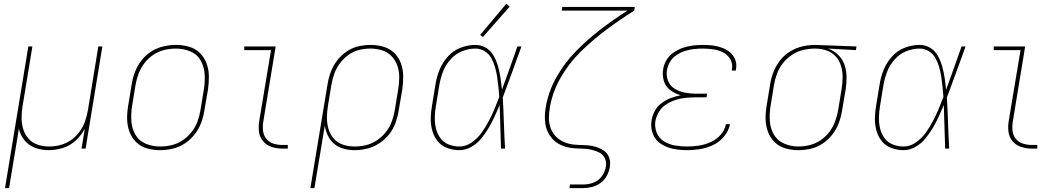

<svg xmlns="http://www.w3.org/2000/svg" viewBox="-20 -771 5512 996"><path d="M6 205H27L78 -103Q86 -69 107.5 -42.5Q129 -16 162.5 -4Q196 8 233 8Q269 8 306 -3.5Q343 -15 372.5 -42Q402 -69 420 -104L403 0H424L511 -530H490L436 -199Q431 -170 421 -141.5Q411 -113 392.5 -87.5Q374 -62 348 -44Q322 -26 292.5 -18.5Q263 -11 234 -11Q204 -11 175.5 -20.5Q147 -30 128 -51.5Q109 -73 100.5 -101Q92 -129 92 -159.5Q92 -190 97 -220L148 -530H127Z M809 8H810Q842 8 875 0.5Q908 -7 937.5 -26Q967 -45 989 -73Q1011 -101 1023 -132.5Q1035 -164 1040 -197L1059 -307Q1064 -342 1063.5 -376.5Q1063 -411 1051.5 -442Q1040 -473 1017 -496Q994 -519 961 -528.5Q928 -538 894 -538H893Q861 -538 828 -530.5Q795 -523 765 -504Q735 -485 713.5 -457Q692 -429 680 -397.5Q668 -366 663 -333L645 -223Q639 -189 639.5 -154Q640 -119 651.5 -88Q663 -57 686 -34Q709 -11 742 -1.5Q775 8 809 8ZM810 -11Q771 -11 736 -25.5Q701 -40 682.5 -72Q664 -104 661.5 -142.5Q659 -181 665 -220L683 -330Q688 -360 699 -389Q710 -418 729.5 -443.5Q749 -469 776 -487Q803 -505 833 -512Q863 -519 893 -519Q932 -519 967 -504.5Q1002 -490 1020.5 -458Q1039 -426 1041.5 -387.5Q1044 -349 1038 -310L1020 -200Q1015 -170 1004.5 -141Q994 -112 974 -86.5Q954 -61 927 -43Q900 -25 870 -18Q840 -11 810 -11Z M1446 0H1473V-19H1446Q1421 -19 1398.5 -26Q1376 -33 1361.5 -51Q1347 -69 1344.5 -93Q1342 -117 1346 -141L1410 -530H1247V-511H1386L1325 -145Q1320 -116 1323.5 -87.5Q1327 -59 1345 -38Q1363 -17 1390 -8.5Q1417 0 1446 0Z M1590 205H1611L1665 -120Q1669 -92 1681 -67Q1693 -42 1714 -24.5Q1735 -7 1762.5 0.5Q1790 8 1819 8Q1852 8 1884.5 0Q1917 -8 1946.5 -27Q1976 -46 1998 -73.5Q2020 -101 2031.5 -133Q2043 -165 2048 -197L2067 -307Q2072 -342 2071.5 -376.5Q2071 -411 2060 -442Q2049 -473 2025.5 -496Q2002 -519 1969.5 -528.5Q1937 -538 1903 -538Q1871 -538 1838.5 -530.5Q1806 -523 1777 -503Q1748 -483 1727.5 -455.5Q1707 -428 1695.5 -396.5Q1684 -365 1679 -333ZM1819 -11Q1788 -11 1759.5 -20.5Q1731 -30 1712 -51.5Q1693 -73 1684.5 -101Q1676 -129 1676 -160Q1676 -191 1681 -221L1699 -330Q1704 -359 1714 -388Q1724 -417 1743 -442.5Q1762 -468 1788 -486.5Q1814 -505 1843.5 -512Q1873 -519 1902 -519Q1933 -519 1962 -510Q1991 -501 2011 -480Q2031 -459 2041 -431Q2051 -403 2051 -372Q2051 -341 2046 -310L2028 -200Q2023 -170 2012.5 -141Q2002 -112 1982 -86.5Q1962 -61 1935 -43Q1908 -25 1878.5 -18Q1849 -11 1819 -11Z M2363 8Q2395 8 2425 -9Q2455 -26 2476.5 -52.5Q2498 -79 2515 -107.5Q2532 -136 2545.5 -166Q2559 -196 2572 -226Q2574 -170 2575.5 -113.5Q2577 -57 2579 0H2600Q2596 -66 2594 -132.5Q2592 -199 2588 -265Q2613 -331 2637 -397.5Q2661 -464 2685 -530H2664Q2644 -474 2624.5 -418Q2605 -362 2584 -306Q2581 -336 2576.5 -366Q2572 -396 2564 -425Q2556 -454 2542 -480Q2528 -506 2503 -522Q2478 -538 2446 -538Q2408 -538 2369.5 -523.5Q2331 -509 2303 -477.5Q2275 -446 2260 -409Q2245 -372 2239 -333L2221 -223Q2215 -190 2214.5 -157Q2214 -124 2222.5 -93.5Q2231 -63 2250.5 -38.5Q2270 -14 2300.5 -3Q2331 8 2363 8ZM2363 -11Q2334 -11 2307.5 -21.5Q2281 -32 2264.5 -54.5Q2248 -77 2241.5 -104.5Q2235 -132 2235.5 -161.5Q2236 -191 2241 -220L2259 -330Q2265 -365 2278 -399Q2291 -433 2316.5 -462Q2342 -491 2376.5 -505Q2411 -519 2446 -519Q2473 -519 2495 -505Q2517 -491 2529 -469Q2541 -447 2548 -422.5Q2555 -398 2559 -372Q2563 -346 2565.5 -320Q2568 -294 2570 -268Q2558 -236 2544.5 -204Q2531 -172 2514.5 -141Q2498 -110 2477.5 -81.5Q2457 -53 2427 -32Q2397 -11 2363 -11ZM2485 -579 2624 -737 2606 -751 2471 -590Z M2934 205H3003Q3026 205 3050.5 199Q3075 193 3096 177.5Q3117 162 3128.5 139.5Q3140 117 3144 93Q3148 69 3140 46.5Q3132 24 3113 11Q3094 -2 3071.5 -9Q3049 -16 3025 -17.5Q3001 -19 2976.5 -19.5Q2952 -20 2929 -26Q2906 -32 2886.5 -44.5Q2867 -57 2853.5 -75Q2840 -93 2833.5 -115.5Q2827 -138 2827.5 -162.5Q2828 -187 2832 -211Q2845 -292 2888 -367.5Q2931 -443 2994 -504.5Q3057 -566 3127 -618Q3197 -670 3270 -716L3273 -735H2897L2894 -716H3235Q3163 -670 3095 -618Q3027 -566 2967 -504.5Q2907 -443 2865.5 -368.5Q2824 -294 2811 -214Q2807 -192 2806.5 -169.5Q2806 -147 2809.5 -125.5Q2813 -104 2822.5 -85Q2832 -66 2846 -50.5Q2860 -35 2878.5 -24.5Q2897 -14 2918 -8.5Q2939 -3 2961.5 -1.5Q2984 0 3006 0.5Q3028 1 3049.5 6Q3071 11 3090 21Q3109 31 3118 51Q3127 71 3123 93Q3119 119 3102 143Q3085 167 3058.5 176.5Q3032 186 3006 186H2937Z M3543 8Q3577 8 3611.5 2.5Q3646 -3 3679 -18.5Q3712 -34 3736 -63Q3760 -92 3767 -127H3746Q3740 -96 3717.5 -71Q3695 -46 3665 -33Q3635 -20 3604.5 -15.5Q3574 -11 3543 -11Q3511 -11 3480.5 -16.5Q3450 -22 3424 -38Q3398 -54 3386.5 -83Q3375 -112 3380 -144Q3385 -169 3399.5 -192.5Q3414 -216 3437.5 -230.5Q3461 -245 3486 -253Q3511 -261 3536.5 -263.5Q3562 -266 3588 -266H3645L3648 -285H3591Q3561 -285 3532.5 -290.5Q3504 -296 3480 -310.5Q3456 -325 3445.5 -352Q3435 -379 3440 -409Q3444 -431 3457 -452Q3470 -473 3491 -486.5Q3512 -500 3535 -507Q3558 -514 3580.5 -516.5Q3603 -519 3626 -519Q3654 -519 3681 -515Q3708 -511 3731.5 -499Q3755 -487 3768.5 -463.5Q3782 -440 3777 -412Q3777 -409 3776 -405H3797Q3798 -409 3798 -413Q3803 -438 3794 -461.5Q3785 -485 3766.5 -500Q3748 -515 3725 -523.5Q3702 -532 3677 -535Q3652 -538 3626 -538Q3601 -538 3575 -535Q3549 -532 3524 -523.5Q3499 -515 3475.5 -499.5Q3452 -484 3438 -460.5Q3424 -437 3420 -412Q3415 -380 3424 -350.5Q3433 -321 3457.5 -303Q3482 -285 3511 -277Q3485 -272 3460 -262.5Q3435 -253 3412.5 -236.5Q3390 -220 3377 -196Q3364 -172 3360 -147Q3354 -110 3366.5 -77Q3379 -44 3408 -25Q3437 -6 3472 1Q3507 8 3543 8Z M4121 8Q4153 8 4186 0.5Q4219 -7 4248 -26.5Q4277 -46 4298.5 -74Q4320 -102 4331.5 -133.5Q4343 -165 4348 -197L4367 -307Q4372 -340 4371.5 -373Q4371 -406 4360.5 -435.5Q4350 -465 4327.5 -487Q4305 -509 4275 -519L4420 -511L4423 -530L4210 -538H4209Q4176 -538 4143 -530.5Q4110 -523 4079.5 -504.5Q4049 -486 4027 -458Q4005 -430 3992.5 -398Q3980 -366 3975 -333L3957 -223Q3951 -189 3951.5 -154Q3952 -119 3963.5 -88Q3975 -57 3998 -34Q4021 -11 4054 -1.5Q4087 8 4121 8ZM4122 -11Q4083 -11 4048 -26Q4013 -41 3994.5 -73Q3976 -105 3973.5 -143Q3971 -181 3977 -220L3995 -330Q4000 -360 4011 -389.5Q4022 -419 4042.5 -444.5Q4063 -470 4090 -487.5Q4117 -505 4147.5 -512Q4178 -519 4208 -519Q4239 -519 4267 -509.5Q4295 -500 4314.5 -479Q4334 -458 4342.5 -430Q4351 -402 4351 -371.5Q4351 -341 4346 -310L4328 -200Q4323 -171 4312.5 -142Q4302 -113 4283 -87.5Q4264 -62 4237.5 -44Q4211 -26 4181 -18.5Q4151 -11 4122 -11Z M4667 8Q4699 8 4729 -9Q4759 -26 4780.5 -52.5Q4802 -79 4819 -107.5Q4836 -136 4849.5 -166Q4863 -196 4876 -226Q4878 -170 4879.5 -113.5Q4881 -57 4883 0H4904Q4900 -66 4898 -132.5Q4896 -199 4892 -265Q4917 -331 4941 -397.5Q4965 -464 4989 -530H4968Q4948 -474 4928.5 -418Q4909 -362 4888 -306Q4885 -336 4880.5 -366Q4876 -396 4868 -425Q4860 -454 4846 -480Q4832 -506 4807 -522Q4782 -538 4750 -538Q4712 -538 4673.5 -523.5Q4635 -509 4607 -477.5Q4579 -446 4564 -409Q4549 -372 4543 -333L4525 -223Q4519 -190 4518.5 -157Q4518 -124 4526.5 -93.5Q4535 -63 4554.5 -38.5Q4574 -14 4604.5 -3Q4635 8 4667 8ZM4667 -11Q4638 -11 4611.5 -21.5Q4585 -32 4568.5 -54.5Q4552 -77 4545.5 -104.5Q4539 -132 4539.5 -161.5Q4540 -191 4545 -220L4563 -330Q4569 -365 4582 -399Q4595 -433 4620.5 -462Q4646 -491 4680.5 -505Q4715 -519 4750 -519Q4777 -519 4799 -505Q4821 -491 4833 -469Q4845 -447 4852 -422.5Q4859 -398 4863 -372Q4867 -346 4869.5 -320Q4872 -294 4874 -268Q4862 -236 4848.5 -204Q4835 -172 4818.5 -141Q4802 -110 4781.5 -81.5Q4761 -53 4731 -32Q4701 -11 4667 -11Z M5334 0H5361V-19H5334Q5309 -19 5286.5 -26Q5264 -33 5249.5 -51Q5235 -69 5232.5 -93Q5230 -117 5234 -141L5298 -530H5135V-511H5274L5213 -145Q5208 -116 5211.5 -87.5Q5215 -59 5233 -38Q5251 -17 5278 -8.5Q5305 0 5334 0Z"/></svg>

Font: Iosevka Sparkle Thin Oblique
Style: Regular
Weight: 100
Italic angle: -9°
Designer: Belleve Invis
Foundry: Belleve Invis
Version: Version 4.5.0; ttfautohint (v1.8.3)